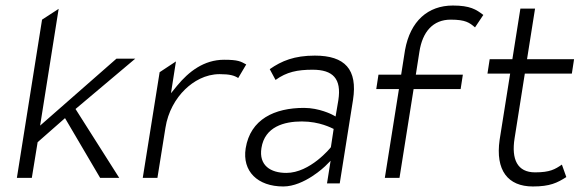

<svg xmlns="http://www.w3.org/2000/svg" viewBox="-20 -663 2103 694"><path d="M41 -20H95L116 -149L215 -236L342 -20H411L253 -269L469 -451H401L125 -209L192 -631L132 -592Z M496 -20H549L578 -201C587 -259 615 -307 649 -340C679 -369 722 -395 774 -395C811 -395 827 -390 841 -381L870 -430C850 -441 841 -447 790 -447C717 -447 662 -404 620 -353L598 -326L616 -441L557 -402Z M868 -127C855 -44 911 11 1004 11C1080 11 1155 -62 1155 -62L1175 -82L1162 0H1208L1256 -302C1273 -412 1227 -462 1118 -462C1044 -462 998 -443 955 -413L976 -374C1016 -403 1055 -411 1110 -411C1183 -411 1215 -379 1203 -301L1193 -242L1180 -249C1180 -249 1134 -273 1079 -273C972 -273 885 -232 868 -127ZM925 -128C937 -205 1007 -224 1071 -224C1136 -224 1179 -200 1186 -197L1176 -131C1175 -129 1101 -38 1015 -38C958 -38 915 -65 925 -128Z M1340 -341H1422L1371 -20H1424L1475 -341H1645L1653 -393H1483L1496 -476C1507 -548 1545 -592 1609 -592C1663 -592 1677 -581 1697 -564L1727 -609C1701 -629 1679 -643 1617 -643C1527 -643 1463 -587 1444 -482L1430 -393H1348Z M1742 -397H1824L1786 -158C1770 -47 1816 11 1906 11C1968 11 1994 -2 2027 -23L2011 -68C1986 -51 1968 -40 1914 -40C1850 -40 1828 -87 1840 -163L1877 -397H2047L2055 -449H1885L1914 -632H1861L1832 -449H1750Z"/></svg>

Font: Charger Sport
Style: ExLitNrwObl
Weight: 200
Designer: Jasper
Foundry: Cannot Into Space Fonts
Version: Version 1.1